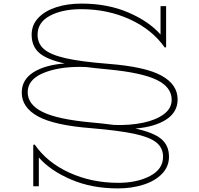

<svg xmlns="http://www.w3.org/2000/svg" viewBox="-20 -720 1109 1068"><path d="M733 -5Q834 17 877 53Q920 89 920 152Q920 206 882 246Q844 286 779 307Q714 328 636 328Q490 328 375 278.5Q260 229 196 156V316H165V86L173 84Q242 184 366 240.5Q490 297 638 297Q742 297 814.5 259Q887 221 887 152Q887 102 849 72Q811 42 726 24Q641 6 487 -7Q282 -23 191.5 -72.5Q101 -122 101 -205Q101 -277 166 -318Q231 -359 340 -367Q240 -389 198 -426Q156 -463 156 -527Q156 -581 192.5 -620Q229 -659 292 -679.5Q355 -700 433 -700Q579 -700 694 -650.5Q809 -601 873 -528V-686H904V-458L897 -455Q827 -555 703 -612Q579 -669 431 -669Q327 -669 258 -632.5Q189 -596 189 -527Q189 -477 225.5 -446Q262 -415 346 -396Q430 -377 582 -365Q788 -349 878 -299.5Q968 -250 968 -167Q968 -96 904.5 -55Q841 -14 733 -5ZM935 -165Q935 -235 852 -275.5Q769 -316 581 -334Q505 -341 460 -347L425 -348Q300 -348 217 -312Q134 -276 134 -207Q134 -138 217.5 -97Q301 -56 488 -39Q546 -34 615 -25Q702 -22 774.5 -37Q847 -52 891 -84.5Q935 -117 935 -165Z"/></svg>

Font: BioRhyme Expanded ExtraLight
Style: Regular
Weight: 275
Width: 7
Designer: Aoife Mooney
Foundry: Aoife Mooney Type
Version: Version 1.001